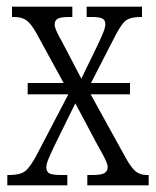

<svg xmlns="http://www.w3.org/2000/svg" viewBox="-20 -556 469 576"><path d="M426 -31V0H242V-31H258Q283 -31 293 -36.5Q303 -42 303 -55Q303 -63 295 -79.5Q287 -96 273 -120L206 -246L141 -114Q137 -105 131 -92Q125 -79 122 -70Q119 -61 119 -54Q119 -41 128 -36Q137 -31 162 -31H182V0H2V-31H8Q39 -31 54 -41.5Q69 -52 89 -89L185 -273H63V-307H171L90 -455Q74 -484 60 -494.5Q46 -505 23 -505H16V-536H197V-505H186Q161 -505 152.5 -499.5Q144 -494 144 -483Q144 -475 150 -461.5Q156 -448 166 -431L224 -320L274 -423Q283 -442 289.5 -458Q296 -474 296 -483Q296 -496 287 -500.5Q278 -505 255 -505H240V-536H406V-505H402Q373 -505 359 -495.5Q345 -486 326 -449L253 -307H370V-273H252L358 -81Q375 -51 388 -41Q401 -31 421 -31Z"/></svg>

Font: Noto Serif CondLight
Style: Regular
Weight: 300
Width: 3
Designer: Monotype Design Team
Foundry: Monotype Imaging Inc.
Version: Version 1.001